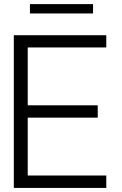

<svg xmlns="http://www.w3.org/2000/svg" viewBox="-20 -923 599 943"><path d="M437 -856.9H127V-902.8H437ZM116.2 -689.9V-405.8H460V-345.2H116.2V-61H502V0H47.9V-750H502V-689.9Z"/></svg>

Font: Oakes Grotesk
Style: Light
Weight: 300
Designer: Samuel Oakes
Foundry: Samuel Oakes
Version: Version 1.0 | wf-rip DC20170320